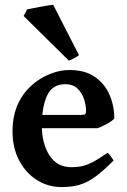

<svg xmlns="http://www.w3.org/2000/svg" viewBox="-20 -758 524 793"><path d="M452.1 -268.6Q443.4 -258.3 421.4 -246.3Q399.4 -234.4 383.8 -228.5H88.9L89.8 -283.2H316.9Q328.1 -283.2 331.8 -286.9Q335.4 -290.5 335.4 -300.8Q335.4 -320.3 327.9 -345.9Q320.3 -371.6 301.5 -390.9Q282.7 -410.2 249.5 -410.2Q196.3 -410.2 174.6 -363.5Q152.8 -316.9 152.8 -239.3Q152.8 -165 184.3 -116.2Q215.8 -67.4 275.4 -67.4Q295.9 -67.4 315.4 -71Q335 -74.7 360.4 -87.4Q385.7 -100.1 423.8 -126.5Q430.2 -123 438.7 -111.1Q447.3 -99.1 449.2 -95.2Q403.8 -49.3 370.1 -25.6Q336.4 -2 304.9 6.3Q273.4 14.6 234.4 14.6Q178.7 14.6 132.8 -14.2Q86.9 -43 59.3 -95Q31.7 -147 31.7 -215.8Q31.7 -349.1 132.3 -422.9Q158.2 -441.9 194.1 -455.3Q230 -468.8 267.1 -468.8Q331.1 -468.8 371.8 -440.4Q412.6 -412.1 432.4 -366.5Q452.1 -320.8 452.1 -268.6ZM306.2 -530.3Q299.8 -524.4 286.1 -517.3Q272.5 -510.3 264.2 -507.8L77.6 -691.9L91.8 -719.2Q96.7 -720.2 111.6 -723.1Q126.5 -726.1 144.5 -729.5Q162.6 -732.9 178.2 -735.4Q193.8 -737.8 199.7 -738.3Z"/></svg>

Font: Gentium Plus
Style: Bold
Weight: 700
Designer: Victor Gaultney, Annie Olsen, Iska Routamaa, Becca Hirsbrunner
Foundry: SIL International
Version: Version 6.101